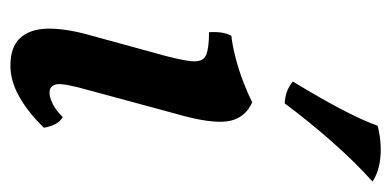

<svg xmlns="http://www.w3.org/2000/svg" viewBox="-216 -544 769 378"><g transform="rotate(90 169.0 -355.5)"><path d="M110 9Q73 9 55.5 -10Q38 -29 37 -62.5Q36 -96 48 -141L85 -276Q99 -325 101 -347.5Q103 -370 89.5 -376Q76 -382 44 -382Q43 -394 44.5 -405.5Q46 -417 51 -426Q70 -428 95 -434.5Q120 -441 143 -450Q166 -459 182 -467Q211 -454 218 -425Q225 -396 210 -337L158 -145Q144 -96 146.5 -82Q149 -68 163 -68Q172 -68 184.5 -74Q197 -80 211 -94Q220 -89 225 -79Q230 -69 232 -57Q202 -26 171 -8.5Q140 9 110 9ZM228 -714Q260 -722 289 -719.5Q318 -717 338 -704Q299 -669 259 -623.5Q219 -578 184 -531Q159 -532 141 -547Q161 -580 178 -610Q195 -640 208 -667Q221 -694 228 -714Z"/></g></svg>

Font: Vollkorn Medium
Style: Italic
Weight: 500
Italic angle: -11°
Designer: Friedrich Althausen
Foundry: Friedrich Althausen
Version: Version 5.000